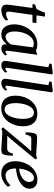

<svg xmlns="http://www.w3.org/2000/svg" viewBox="1088 -1946 869 3086"><g transform="rotate(90 1523.0 -403.5)"><path d="M175.5 -177.5Q173 -161 171.5 -148.2Q170 -135.5 169 -124.5Q168 -113.5 168 -100.5Q168 -84 176.2 -75Q184.5 -66 201 -66Q235 -66 259 -77.8Q283 -89.5 299 -102.5L311 -62Q299 -48.5 276 -31.5Q253 -14.5 219.8 -2.2Q186.5 10 142.5 10Q105 10 80 -9.5Q55 -29 55 -74.5Q55 -79.5 55.2 -86Q55.5 -92.5 56.5 -102.2Q57.5 -112 59.2 -125.8Q61 -139.5 63.5 -159.5L108.5 -490.5H45L54.5 -532.5L119.5 -553.5Q131 -565.5 142.8 -589.8Q154.5 -614 165.5 -641.5Q176.5 -669 184.5 -691H247.5L227.5 -555H351L342 -490.5H219.5Z M796 -95.5Q792.5 -73 799.2 -64.2Q806 -55.5 815 -55.5Q823.5 -55.5 833.8 -61.8Q844 -68 859 -81L873 -54Q869 -47 853.2 -31.5Q837.5 -16 813 -3Q788.5 10 757.5 10Q728.5 10 710.5 -5Q692.5 -20 692.5 -53L695.5 -80Q678 -58.5 655.5 -37.8Q633 -17 603.5 -3.5Q574 10 535.5 10Q479.5 10 443.2 -17.5Q407 -45 389.2 -92.2Q371.5 -139.5 371.5 -197.5Q371.5 -248 385.2 -300.5Q399 -353 425.8 -400.8Q452.5 -448.5 491.8 -486.2Q531 -524 582.8 -546Q634.5 -568 697.5 -568Q721.5 -568 750 -561.8Q778.5 -555.5 799.5 -547.5L861 -567.5ZM742 -497Q729 -504.5 714.2 -508Q699.5 -511.5 683.5 -511.5Q644 -511.5 612.2 -493.2Q580.5 -475 557 -443.8Q533.5 -412.5 517.8 -372.5Q502 -332.5 494.2 -288.8Q486.5 -245 486.5 -203Q486.5 -156 497.2 -123.8Q508 -91.5 526.8 -75Q545.5 -58.5 570.5 -58.5Q591.5 -58.5 609.5 -66Q627.5 -73.5 643 -85.8Q658.5 -98 671 -112Q683.5 -126 693.5 -138.5Z M1071 -91.5Q1068.5 -74.5 1073 -65Q1077.5 -55.5 1086.5 -55.5Q1095.5 -55.5 1106.5 -61.2Q1117.5 -67 1136 -84.5L1149 -57.5Q1144.5 -50.5 1129.5 -34.2Q1114.5 -18 1088.8 -4Q1063 10 1026.5 10Q1008.5 10 993 3.8Q977.5 -2.5 968.2 -16.2Q959 -30 959.5 -52.5Q959.5 -57 960 -63.5Q960.5 -70 961.2 -76.8Q962 -83.5 962.5 -87.5L1062 -745L1000.5 -763L1009.5 -798.5L1155.5 -817.5L1177 -805Z M1359 -91.5Q1356.5 -74.5 1361 -65Q1365.5 -55.5 1374.5 -55.5Q1383.5 -55.5 1394.5 -61.2Q1405.5 -67 1424 -84.5L1437 -57.5Q1432.5 -50.5 1417.5 -34.2Q1402.5 -18 1376.8 -4Q1351 10 1314.5 10Q1296.5 10 1281 3.8Q1265.5 -2.5 1256.2 -16.2Q1247 -30 1247.5 -52.5Q1247.5 -57 1248 -63.5Q1248.5 -70 1249.2 -76.8Q1250 -83.5 1250.5 -87.5L1350 -745L1288.5 -763L1297.5 -798.5L1443.5 -817.5L1465 -805Z M1807.5 -568.5Q1872.5 -568.5 1917.5 -542Q1962.5 -515.5 1986.2 -464.5Q2010 -413.5 2010 -340.5Q2010.5 -272 1990.2 -208.8Q1970 -145.5 1932 -95.8Q1894 -46 1840.5 -17.2Q1787 11.5 1721 11.5Q1657 11.5 1611.8 -14.5Q1566.5 -40.5 1542.8 -91Q1519 -141.5 1518.5 -213Q1518 -283 1538.2 -346.8Q1558.5 -410.5 1596.2 -460.5Q1634 -510.5 1687.5 -539.5Q1741 -568.5 1807.5 -568.5ZM1790.5 -514Q1759 -514 1734.2 -495.8Q1709.5 -477.5 1691.2 -447Q1673 -416.5 1661 -378.2Q1649 -340 1643.2 -299.2Q1637.5 -258.5 1637.5 -220Q1637.5 -158 1649.8 -118.8Q1662 -79.5 1685 -61Q1708 -42.5 1739.5 -42.5Q1771 -42.5 1795.2 -60.5Q1819.5 -78.5 1837.8 -109Q1856 -139.5 1867.8 -177.8Q1879.5 -216 1885.5 -256.8Q1891.5 -297.5 1891 -336Q1891 -398 1879.2 -437.2Q1867.5 -476.5 1845.2 -495.2Q1823 -514 1790.5 -514Z M2411.5 -469.5Q2398.5 -470 2376.2 -470.2Q2354 -470.5 2327.5 -470.8Q2301 -471 2276 -471.2Q2251 -471.5 2232 -471.5Q2213 -471.5 2206 -471.5Q2187.5 -470 2174.5 -456.8Q2161.5 -443.5 2154.2 -423.2Q2147 -403 2145.5 -380.5H2109Q2107.5 -396.5 2108.2 -422.2Q2109 -448 2113 -475.5Q2117 -503 2124.5 -524.8Q2132 -546.5 2144 -554.5Q2150 -558.5 2161 -561.8Q2172 -565 2190 -565Q2217 -565 2255.2 -563Q2293.5 -561 2334.5 -558Q2375.5 -555 2412 -553Q2448.5 -551 2470.5 -551Q2485 -551 2497.5 -554Q2510 -557 2521 -566L2544 -540.5L2231 -160L2163.5 -85.5Q2183.5 -85.5 2212.2 -85Q2241 -84.5 2271 -84.2Q2301 -84 2327.2 -83.8Q2353.5 -83.5 2368.5 -83.5Q2402.5 -83.5 2422 -109.2Q2441.5 -135 2447 -175.5H2483Q2483 -156 2481.8 -129.2Q2480.5 -102.5 2476.2 -76.2Q2472 -50 2464.2 -29.5Q2456.5 -9 2443.5 0Q2437.5 3.5 2424.8 6.8Q2412 10 2394 10Q2366 10 2326 7.5Q2286 5 2243.2 2Q2200.5 -1 2163.2 -3.2Q2126 -5.5 2103.5 -5.5Q2091.5 -5.5 2078 -1.8Q2064.5 2 2054 11L2026.5 -16.5L2353.5 -407.5Z M2983.5 -97.5Q2970 -77.5 2940.2 -52Q2910.5 -26.5 2867.5 -8Q2824.5 10.5 2771 10.5Q2716.5 10.5 2678 -8.5Q2639.5 -27.5 2616 -59.8Q2592.5 -92 2581.8 -131.8Q2571 -171.5 2571.5 -213Q2572.5 -286 2595 -350.5Q2617.5 -415 2657.5 -464Q2697.5 -513 2751.2 -541.2Q2805 -569.5 2867.5 -569.5Q2917.5 -569.5 2949.2 -553.2Q2981 -537 2996.8 -509.2Q3012.5 -481.5 3013 -447Q3013.5 -399.5 2990.8 -363.8Q2968 -328 2930.8 -302.2Q2893.5 -276.5 2850 -260Q2806.5 -243.5 2764 -235.2Q2721.5 -227 2689 -226.5Q2687.5 -194 2692.8 -163.8Q2698 -133.5 2711 -109.5Q2724 -85.5 2745.5 -71.5Q2767 -57.5 2798 -57.5Q2830 -57.5 2858.5 -68Q2887 -78.5 2912.8 -96.5Q2938.5 -114.5 2960 -138ZM2842.5 -513.5Q2807 -513.5 2779.8 -490.8Q2752.5 -468 2733.8 -432Q2715 -396 2704.2 -355Q2693.5 -314 2690.5 -276.5Q2716.5 -277.5 2746 -284.8Q2775.5 -292 2803.8 -305.5Q2832 -319 2855.2 -338Q2878.5 -357 2892 -382Q2905.5 -407 2905 -437.5Q2904 -475.5 2887.8 -494.5Q2871.5 -513.5 2842.5 -513.5Z"/></g></svg>

Font: Merriweather Medium
Style: Italic
Weight: 500
Italic angle: -7.8°
Version: Version 2.101